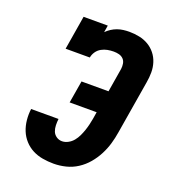

<svg xmlns="http://www.w3.org/2000/svg" viewBox="-136 -849 872 962"><g transform="rotate(20 300.0 -367.5)"><path d="M258 8Q228 8 199 3Q170 -2 145 -15Q120 -28 101 -49Q82 -70 71.5 -96Q61 -122 58 -152Q55 -182 59 -211H205Q203 -194 203.5 -177Q204 -160 209.5 -145.5Q215 -131 228.5 -121.5Q242 -112 259 -112Q275 -112 291 -120.5Q307 -129 318.5 -143Q330 -157 337.5 -173Q345 -189 350.5 -205Q356 -221 360 -237.5Q364 -254 367 -271L373 -308H229L249 -427H393L414 -554Q416 -568 413.5 -582.5Q411 -597 401.5 -606.5Q392 -616 378.5 -619.5Q365 -623 350 -623Q334 -623 317.5 -620Q301 -617 285.5 -608.5Q270 -600 260 -585.5Q250 -571 247 -554H118L148 -735H277L271 -698Q283 -710 297 -719Q311 -728 326.5 -733.5Q342 -739 358 -741Q374 -743 390 -743Q417 -743 443.5 -737.5Q470 -732 492 -719Q514 -706 530 -686Q546 -666 554 -641Q562 -616 562 -589Q562 -562 557 -534L510 -251Q505 -219 496 -188Q487 -157 471.5 -127Q456 -97 434 -71Q412 -45 383.5 -26.5Q355 -8 322.5 0Q290 8 258 8Z"/></g></svg>

Font: Iosevka Etoile Heavy Oblique
Style: Regular
Weight: 900
Italic angle: -9°
Designer: Belleve Invis
Foundry: Belleve Invis
Version: Version 15.5.2; ttfautohint (v1.8.4)